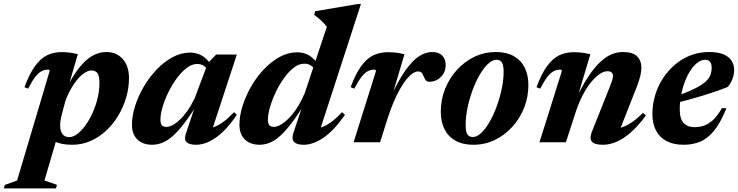

<svg xmlns="http://www.w3.org/2000/svg" viewBox="-109 -744 3859 1004"><path d="M214.5 -146.5Q209.5 -128.5 207.5 -114Q205.5 -99.5 205.5 -88Q205.5 -60.5 217 -43.8Q228.5 -27 253.5 -27Q273 -27 295 -43.2Q317 -59.5 337.5 -88Q358 -116.5 374.8 -153Q391.5 -189.5 401.2 -230.2Q411 -271 411 -312Q411 -344.5 401.5 -360Q392 -375.5 369.5 -375.5Q355.5 -375.5 339.8 -367Q324 -358.5 308.5 -342.8Q293 -327 278.8 -306.2Q264.5 -285.5 252.5 -261.8Q240.5 -238 232 -212.5ZM129.5 -48 195 -44.5 123.5 200 189 222.5 183.5 241H-89L-83.5 223L-19.5 199.5L150 -370.5Q150.5 -375 149 -377.5Q147.5 -380 143 -380Q126 -380 110.2 -372.8Q94.5 -365.5 77.2 -344.2Q60 -323 38 -280.5L19 -288Q45 -358.5 74 -398.5Q103 -438.5 137 -455Q171 -471.5 211 -471.5Q237 -471.5 255.5 -469Q274 -466.5 298 -461L240.5 -263L230.5 -264.5Q266 -339.5 301.5 -385.2Q337 -431 373 -451.5Q409 -472 446.5 -472Q500.5 -472 533 -435.2Q565.5 -398.5 565.5 -336Q565.5 -284.5 550.8 -234Q536 -183.5 509.2 -139Q482.5 -94.5 445.5 -60.2Q408.5 -26 363.8 -6.5Q319 13 268.5 13Q215.5 13 179.5 -2.8Q143.5 -18.5 129.5 -48Z M862 -42 919 -213 930.5 -212.5Q888 -143 854.2 -99Q820.5 -55 791.8 -30.5Q763 -6 737.2 3.5Q711.5 13 685.5 13Q655 13 631.2 1Q607.5 -11 594.2 -34.2Q581 -57.5 581 -91Q581 -137.5 597.5 -189.8Q614 -242 643 -291.2Q672 -340.5 710.5 -380.8Q749 -421 793.5 -445Q838 -469 884.5 -469Q919 -469 946.8 -453.2Q974.5 -437.5 997.5 -401L979 -372Q972 -389 957.8 -399.2Q943.5 -409.5 921.5 -409.5Q894.5 -409.5 867.5 -389Q840.5 -368.5 815.8 -335Q791 -301.5 771.8 -262.2Q752.5 -223 741.2 -185Q730 -147 730 -118Q730 -97 737.5 -88.8Q745 -80.5 762 -80.5Q775.5 -80.5 793 -89.5Q810.5 -98.5 830.5 -117Q850.5 -135.5 870.8 -164.2Q891 -193 909.5 -231.5L978.5 -415L1021.5 -459H1129.5L992.5 -41.5L975 -72Q995.5 -73.5 1017.2 -82.5Q1039 -91.5 1063.2 -110Q1087.5 -128.5 1114.5 -157.5L1129.5 -143.5Q1073 -61 1019.2 -24Q965.5 13 916.5 13Q880.5 13 866.8 -0.8Q853 -14.5 862 -42Z M1544 -362.5Q1536 -386 1520.8 -398.5Q1505.5 -411 1482 -411Q1454 -411 1426.8 -389.8Q1399.5 -368.5 1375.2 -334.2Q1351 -300 1332.2 -260.5Q1313.5 -221 1302.8 -183.2Q1292 -145.5 1292 -118.5Q1292 -97.5 1299.8 -89Q1307.5 -80.5 1324 -80.5Q1335 -80.5 1350 -87.2Q1365 -94 1382 -107.8Q1399 -121.5 1417 -142.8Q1435 -164 1452.5 -193.2Q1470 -222.5 1485.5 -259.5L1600 -603.5Q1591.5 -615 1581 -626Q1570.5 -637 1558.5 -647.2Q1546.5 -657.5 1534 -666.5L1539.5 -685.5L1764.5 -723.5H1778.5L1556 -38.5L1527.5 -70.5Q1548 -70.5 1571.2 -78Q1594.5 -85.5 1621.2 -104.5Q1648 -123.5 1679.5 -157.5L1695 -143.5Q1637.5 -61.5 1583 -24.2Q1528.5 13 1479.5 13Q1442.5 13 1428.8 -1.8Q1415 -16.5 1424.5 -46.5L1479.5 -212.5H1490.5Q1447.5 -141.5 1413.2 -97Q1379 -52.5 1350.8 -28.8Q1322.5 -5 1297.5 4Q1272.5 13 1247.5 13Q1217 13 1193.2 1Q1169.5 -11 1156.2 -34.5Q1143 -58 1143 -91.5Q1143 -137.5 1159.2 -189.5Q1175.5 -241.5 1204 -291.2Q1232.5 -341 1270.8 -381.5Q1309 -422 1353.2 -446.2Q1397.5 -470.5 1445 -470.5Q1481 -470.5 1509.8 -452.8Q1538.5 -435 1562 -394Z M1856.5 -370.5Q1857 -375 1855 -377.5Q1853 -380 1848.5 -380Q1832 -380 1816.2 -372.8Q1800.5 -365.5 1783.2 -344.2Q1766 -323 1743.5 -280.5L1724.5 -288Q1750.5 -358.5 1779.8 -398.5Q1809 -438.5 1843.2 -454.8Q1877.5 -471 1918 -471Q1935.5 -471 1949 -470Q1962.5 -469 1976 -466.8Q1989.5 -464.5 2006 -460.5L1933.5 -216L1930.5 -228Q1972 -321 2009.8 -374.2Q2047.5 -427.5 2082.2 -449.8Q2117 -472 2149.5 -472Q2185.5 -472 2203.5 -453.5Q2221.5 -435 2221.5 -403.5Q2221.5 -378.5 2210 -359Q2198.5 -339.5 2179.2 -328Q2160 -316.5 2136.5 -316.5Q2125 -316.5 2118.5 -323.2Q2112 -330 2106.5 -344.5Q2101 -359 2094.5 -364.8Q2088 -370.5 2078 -370.5Q2065 -370.5 2049.5 -360.5Q2034 -350.5 2017.2 -330.2Q2000.5 -310 1983.5 -280Q1966.5 -250 1949.5 -210.5Q1932.5 -171 1917 -122L1878.5 0H1740Z M2483.5 -472Q2539 -472 2577 -450.8Q2615 -429.5 2634.5 -391Q2654 -352.5 2654 -299.5Q2654 -236 2631.5 -179.8Q2609 -123.5 2569.2 -80Q2529.5 -36.5 2477.8 -11.8Q2426 13 2366.5 13Q2311 13 2273 -8.2Q2235 -29.5 2215.5 -68.2Q2196 -107 2196 -159.5Q2196 -223 2218.5 -279.2Q2241 -335.5 2280.8 -379Q2320.5 -422.5 2372.5 -447.2Q2424.5 -472 2483.5 -472ZM2363 -27.5Q2384.5 -27.5 2407.2 -48.8Q2430 -70 2450.8 -106Q2471.5 -142 2488 -186.8Q2504.5 -231.5 2514.5 -278.5Q2524.5 -325.5 2524.5 -369Q2524.5 -403.5 2515.2 -417.5Q2506 -431.5 2487 -431.5Q2466 -431.5 2443.2 -410.2Q2420.5 -389 2399.5 -353Q2378.5 -317 2362 -272.2Q2345.5 -227.5 2335.8 -180.5Q2326 -133.5 2326 -90Q2326 -55.5 2335 -41.5Q2344 -27.5 2363 -27.5Z M2715.5 -280.5 2696.5 -288Q2722.5 -358.5 2751.8 -398.5Q2781 -438.5 2815.2 -454.8Q2849.5 -471 2890 -471Q2907.5 -471 2921 -470Q2934.5 -469 2948 -466.8Q2961.5 -464.5 2978 -460.5L2907 -222.5L2903 -228Q2936.5 -297 2967.8 -344Q2999 -391 3028.8 -419Q3058.5 -447 3088 -459.5Q3117.5 -472 3148 -472Q3200.5 -472 3222.8 -449Q3245 -426 3245 -391Q3245 -373 3239.8 -349.2Q3234.5 -325.5 3221 -290.5L3122 -39L3096.5 -71.5Q3118.5 -70.5 3142 -77.8Q3165.5 -85 3193 -103.2Q3220.5 -121.5 3253.5 -154L3268.5 -140Q3227.5 -85 3189 -51.2Q3150.5 -17.5 3114.5 -2.2Q3078.5 13 3043.5 13Q3000 13 2986.2 -3.2Q2972.5 -19.5 2985.5 -53.5L3078 -285.5Q3088.5 -312 3092.5 -324.8Q3096.5 -337.5 3096.5 -346Q3096.5 -358 3089.5 -364.8Q3082.5 -371.5 3067 -371.5Q3048 -371.5 3025.8 -356.2Q3003.5 -341 2980.5 -312.5Q2957.5 -284 2936.8 -243.8Q2916 -203.5 2900 -153.5L2850 0H2712L2828.5 -370.5Q2829 -375 2827 -377.5Q2825 -380 2820.5 -380Q2804 -380 2788.2 -372.8Q2772.5 -365.5 2755.2 -344.2Q2738 -323 2715.5 -280.5Z M3579.5 -431.5Q3558.5 -431.5 3538.8 -416.8Q3519 -402 3502 -376.2Q3485 -350.5 3472.5 -317.5Q3460 -284.5 3452.8 -247.2Q3445.5 -210 3445.5 -172.5Q3445.5 -122.5 3466 -100.8Q3486.5 -79 3523 -79Q3550 -79 3573.8 -87.5Q3597.5 -96 3620.5 -117.5Q3643.5 -139 3666 -178.5L3689.5 -178Q3659 -102 3625 -60.5Q3591 -19 3552 -3Q3513 13 3466 13Q3412.5 13 3376 -6.5Q3339.5 -26 3321 -62.2Q3302.5 -98.5 3302.5 -147.5Q3302.5 -198.5 3317 -246.5Q3331.5 -294.5 3358.2 -335.2Q3385 -376 3421.8 -407Q3458.5 -438 3503.2 -455Q3548 -472 3598.5 -472Q3647 -472 3675.8 -459.2Q3704.5 -446.5 3717.2 -425.2Q3730 -404 3730 -378.5Q3730 -354 3721 -330.8Q3712 -307.5 3696.5 -289.5Q3668.5 -278 3634.5 -266.2Q3600.5 -254.5 3563 -243Q3525.5 -231.5 3486.8 -221.2Q3448 -211 3410.5 -202L3412.5 -236Q3462 -253 3497 -268.2Q3532 -283.5 3554.8 -297.8Q3577.5 -312 3590 -326.5Q3602.5 -341 3607.5 -356.5Q3612.5 -372 3612.5 -389Q3612.5 -403 3608.8 -412.5Q3605 -422 3597.8 -426.8Q3590.5 -431.5 3579.5 -431.5Z"/></svg>

Font: Newsreader 36pt
Style: Bold Italic
Weight: 700
Italic angle: -17°
Designer: Hugues Gentile
Foundry: Production Type
Version: Version 1.003